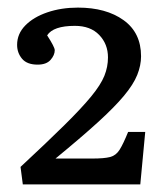

<svg xmlns="http://www.w3.org/2000/svg" viewBox="-20 -859 437 505"><path d="M40 -374 34 -420Q105 -486 150 -530.5Q195 -575 220 -605.5Q245 -636 254.5 -659.5Q264 -683 264 -708Q264 -743 241 -767Q218 -791 177 -791Q120 -791 104 -766Q124 -735 124 -727Q124 -714 113 -701.5Q102 -689 79 -689Q51 -689 38 -704.5Q25 -720 25 -741Q25 -770 46.5 -792Q68 -814 104.5 -826.5Q141 -839 185 -839Q259 -839 305 -806Q351 -773 351 -711Q351 -687 341 -662Q331 -637 306 -607Q281 -577 237 -537Q193 -497 126 -442H223Q254 -442 269.5 -446Q285 -450 294.5 -465Q304 -480 317 -512H362L349 -374Z"/></svg>

Font: Literata 12pt
Style: Regular
Weight: 400
Designer: Latin by Veronika Burian and Jose Scaglione. Greek by Irene Vlachou. Cyrillic by Vera Evstafieva.
Foundry: TypeTogether
Version: Version 3.002